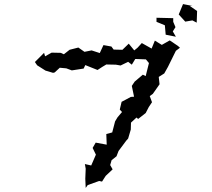

<svg xmlns="http://www.w3.org/2000/svg" viewBox="-20 -876 1040 941"><path d="M888 -770 923 -776 944 -765 946 -822 910 -847H923L877 -856L856 -805ZM151 -572 162 -556 203 -530 240 -519 248 -521 273 -544 305 -541 332 -531 390 -540 398 -557 458 -533 481 -548 501 -560 548 -559 571 -555 608 -573 626 -559 643 -587 695 -585 710 -567 694 -503 680 -510 640 -476 626 -455 637 -402 621 -401 576 -377 567 -339 578 -327 556 -301 544 -281 530 -227 501 -219 503 -167 449 -177 434 -151 450 -118 427 -65 396 -72 400 -49 398 0 400 45 410 31 466 11 480 14 498 -14 532 -46 520 -67 527 -91 551 -110 561 -136 599 -187 608 -197 621 -241 622 -275 649 -300 657 -293 694 -322 709 -351 725 -375 714 -405 729 -416 762 -463 758 -499 785 -516 803 -548 842 -627 862 -642 852 -651 812 -678 773 -656 739 -677 723 -638 675 -665 654 -642 638 -629 611 -662 580 -632 537 -633 526 -648 487 -655 469 -616 429 -629 394 -622 364 -643 321 -632 293 -610 278 -617 233 -618 201 -600 196 -617ZM747 -769 788 -752 792 -706 842 -696 827 -722 840 -743 829 -769V-787L747 -789Z"/></svg>

Font: チョークS
Style: Regular
Weight: 400
Designer: [Stick] Fontworks Inc.
Foundry: [Stick] Fontworks Inc.
Version: Version 1.200;FEAKit 1.0